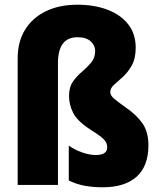

<svg xmlns="http://www.w3.org/2000/svg" viewBox="-20 -785 675 815"><path d="M556 -583Q556 -537 539.5 -507.5Q523 -478 502 -459Q481 -440 464.5 -425.5Q448 -411 448 -394Q448 -380 464.5 -366Q481 -352 515 -328Q560 -297 585 -261Q610 -225 610 -168Q610 -80 560 -35Q510 10 416 10Q375 10 339.5 3.5Q304 -3 272 -19V-167Q297 -149 328.5 -138Q360 -127 386 -127Q435 -127 435 -159Q435 -171 430 -181Q425 -191 409.5 -203.5Q394 -216 362 -236Q307 -272 290 -307Q273 -342 273 -377Q273 -415 289.5 -438.5Q306 -462 328 -480.5Q350 -499 367 -519.5Q384 -540 384 -569Q384 -592 365 -609.5Q346 -627 309 -627Q226 -627 226 -517V0H55V-537Q55 -608 86.5 -659Q118 -710 175 -737.5Q232 -765 309 -765Q381 -765 437 -743.5Q493 -722 524.5 -681.5Q556 -641 556 -583Z"/></svg>

Font: Noto Sans Lao Looped Condensed Black
Style: Regular
Weight: 900
Width: 3
Designer: Mark Frömberg, Ben Mitchell
Foundry: The Fontpad Ltd
Version: Version 1.002; ttfautohint (v1.8.4.7-5d5b)